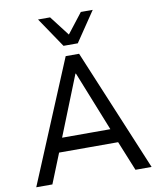

<svg xmlns="http://www.w3.org/2000/svg" viewBox="-101 -1034 921 1113"><g transform="rotate(-10 360.0 -478.0)"><path d="M21 0 321 -719H400L700 0H605L522 -204L565 -175H155L198 -204L116 0ZM359 -609 210 -236 186 -257H534L511 -236L362 -609ZM319 -780 200 -956H271L361 -839L452 -956H522L403 -780Z"/></g></svg>

Font: Nunitoga
Style: Medium
Weight: 500
Designer: Vernon Adams
Foundry: Vernon Adams
Version: Version 1.0